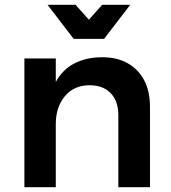

<svg xmlns="http://www.w3.org/2000/svg" viewBox="-20 -775 706 795"><path d="M470 -298Q470 -356 438.5 -389Q407 -422 351 -422Q286 -422 248.5 -376.5Q211 -331 211 -262H176Q176 -360 203.5 -420.5Q231 -481 282.5 -509.5Q334 -538 403 -538Q465 -538 509 -513Q553 -488 577 -442.5Q601 -397 601 -333V0H470ZM81 -533H211V0H81ZM411 -614H285L177 -755H293L385 -652H311L403 -755H519Z"/></svg>

Font: Alexandria Medium
Style: Regular
Weight: 500
Designer: Mohamed Gaber
Foundry: Kief Type Foundry
Version: Version 5.100